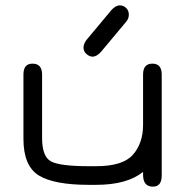

<svg xmlns="http://www.w3.org/2000/svg" viewBox="-20 -697 702 724"><path d="M329.1 -483.4C339.5 -483.4 350.3 -489.6 361.3 -502L455.1 -614.3C462.2 -622.1 465.8 -631.2 465.8 -641.6C465.8 -652 462.4 -660.5 455.6 -667C448.7 -673.5 440.8 -676.8 431.6 -676.8C421.2 -676.8 410.5 -670.6 399.4 -658.2L305.7 -545.9C298.5 -536.1 294.9 -526.7 294.9 -517.6C294.9 -507.8 298.7 -499.7 306.2 -493.2C313.6 -486.7 321.3 -483.4 329.1 -483.4ZM342.8 -70.3H314.5C242.2 -70.3 194.8 -76.3 172.4 -88.4C149.9 -100.4 138.7 -129.9 138.7 -176.8V-416C138.7 -443.4 126.6 -457 102.5 -457C79.8 -457 68.4 -443.4 68.4 -416V-173.8C68.4 -105.5 87.6 -59.4 126 -35.6C164.4 -11.9 227.2 0 314.5 0H342.8C420.2 0 479.2 -16.3 519.5 -48.8V-38.1C519.5 -8.1 531.9 6.8 556.6 6.8C578.8 6.8 589.8 -7.2 589.8 -35.2V-416C589.8 -443.4 578.1 -457 554.7 -457C531.2 -457 519.5 -443.4 519.5 -416V-226.6C519.5 -180.3 506.8 -142.7 481.4 -113.8C456.1 -84.8 409.8 -70.3 342.8 -70.3Z"/></svg>

Font: Jura
Style: DemiBold
Weight: 600
Version: Version 2.5.1